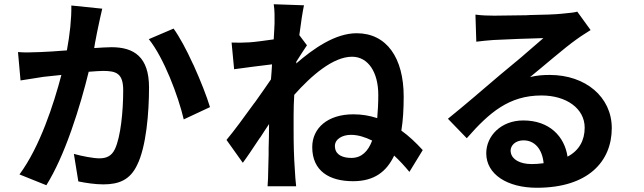

<svg xmlns="http://www.w3.org/2000/svg" viewBox="-20 -830 3040 907"><path d="M399 -491C427 -493 451 -495 467 -495C530 -495 562 -483 562 -403C562 -304 550 -183 523 -126C507 -92 482 -82 449 -82C422 -82 368 -92 329 -103L350 27C384 34 429 41 468 41C543 41 595 19 628 -51C671 -137 684 -299 684 -417C684 -561 613 -607 507 -607C486 -607 457 -605 425 -603C426 -611 428 -619 429 -628L431 -638C436 -663 440 -687 445 -708C450 -733 457 -763 463 -789L317 -804C318 -741 310 -668 296 -592C245 -588 201 -585 170 -584C133 -583 101 -581 65 -584L77 -450C107 -455 157 -462 185 -467C204 -469 234 -472 270 -476C234 -339 169 -137 72 -6L199 45C242 -24 281 -113 313 -203L317 -214C352 -313 380 -413 399 -491ZM972 -324C957 -374 928 -448 895 -521L890 -531C861 -595 828 -656 800 -695L683 -645C754 -557 822 -377 848 -266L972 -324Z M1562 -140C1562 -173 1597 -193 1638 -193C1672 -193 1705 -182 1738 -166C1719 -115 1688 -84 1640 -84C1601 -84 1568 -97 1563 -130L1562 -139V-140ZM1277 -721C1277 -710 1275 -682 1273 -644C1230 -638 1188 -632 1159 -630C1124 -628 1103 -628 1074 -629L1086 -503C1142 -511 1216 -520 1265 -526C1264 -503 1262 -478 1260 -455C1239 -424 1213 -387 1186 -349L1179 -340C1133 -276 1085 -211 1050 -169L1127 -61C1148 -89 1173 -127 1199 -166L1205 -175L1211 -183C1224 -204 1238 -224 1251 -244C1251 -201 1250 -165 1249 -129V-120C1249 -116 1249 -113 1249 -110V-101C1248 -76 1248 -51 1247 -23C1247 -7 1246 28 1244 50H1379C1376 27 1374 -7 1373 -25C1368 -93 1367 -155 1367 -215V-225C1367 -230 1367 -234 1367 -239V-248C1367 -253 1367 -258 1367 -263V-286C1367 -316 1368 -349 1370 -382C1450 -472 1553 -562 1643 -562C1719 -562 1767 -489 1767 -382C1767 -343 1765 -306 1762 -272C1725 -284 1689 -290 1649 -290C1528 -290 1455 -225 1455 -135C1455 -22 1536 26 1648 26C1748 26 1806 -19 1842 -95C1867 -72 1891 -46 1914 -18L1977 -121C1943 -158 1911 -188 1876 -213C1884 -262 1887 -316 1887 -374C1887 -556 1807 -673 1665 -673C1563 -673 1460 -600 1379 -530C1380 -533 1380 -536 1380 -539C1397 -565 1417 -598 1430 -616L1394 -664C1402 -727 1410 -777 1416 -805L1273 -810C1278 -779 1277 -750 1277 -721Z M2870 -225C2870 -371 2747 -476 2577 -476C2546 -476 2517 -474 2484 -466C2546 -516 2648 -605 2702 -643C2725 -660 2747 -673 2770 -688L2707 -775C2695 -771 2673 -769 2632 -765C2606 -762 2546 -760 2484 -759L2466 -758C2402 -757 2340 -756 2315 -756C2287 -756 2254 -757 2226 -761L2230 -633C2253 -636 2283 -639 2310 -641C2363 -644 2496 -649 2547 -650C2523 -629 2488 -599 2451 -567L2443 -560C2406 -529 2369 -498 2342 -476C2315 -453 2276 -420 2234 -384L2226 -377C2180 -338 2132 -298 2096 -269L2185 -177C2292 -299 2385 -379 2538 -379C2656 -379 2742 -317 2742 -227C2742 -167 2716 -119 2661 -90C2647 -185 2576 -261 2452 -261C2346 -261 2277 -187 2277 -106C2277 -6 2377 57 2516 57C2758 57 2870 -67 2870 -225ZM2392 -118C2392 -143 2415 -167 2453 -167C2507 -167 2542 -124 2548 -59L2539 -58C2524 -56 2509 -55 2491 -55C2436 -55 2398 -77 2393 -110L2392 -117V-118Z"/></svg>

Font: Glow Sans TC Normal
Style: Bold
Weight: 700
Designer: Ryoko NISHIZUKA (kana, bopomofo & ideographs); Paul D. Hunt (Latin, Greek & Cyrillic); Sandoll Communications, Soo-young
Version: Version 0.93